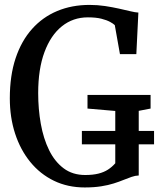

<svg xmlns="http://www.w3.org/2000/svg" viewBox="-20 -772 664 802"><path d="M334 11Q263 11 205.2 -17Q147.5 -45 106.2 -95.8Q65 -146.5 43 -214.2Q21 -282 21 -361Q21 -456 45.2 -528.8Q69.5 -601.5 113.8 -651Q158 -700.5 219 -726Q280 -751.5 354 -751.5Q387.5 -751.5 418.8 -746.8Q450 -742 477 -736Q504 -730 524.8 -725Q545.5 -720 558 -719.5L549.5 -546H481L459.5 -667Q453.5 -673 439.8 -680.5Q426 -688 403.5 -693.8Q381 -699.5 347 -699.5Q285 -699.5 238.5 -662.2Q192 -625 165.8 -554.5Q139.5 -484 139.5 -383Q139.5 -316 150.5 -254.5Q161.5 -193 185 -145Q208.5 -97 245.8 -69Q283 -41 336 -41Q368 -41 391 -46.8Q414 -52.5 431 -63.5Q448 -74.5 461.5 -90V-308.5L345.5 -318.5V-375.5H609V-318.5L559.5 -309V-39Q545 -38.5 529.8 -33.2Q514.5 -28 496.2 -20.5Q478 -13 455.2 -5.8Q432.5 1.5 402.8 6.2Q373 11 334 11ZM322 -169V-225H623.5V-169Z"/></svg>

Font: Merriweather 24pt SemiCondensed
Style: Regular
Weight: 400
Width: 4
Designer: Eben Sorkin
Foundry: Eben Sorkin
Version: Version 2.100